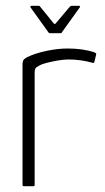

<svg xmlns="http://www.w3.org/2000/svg" viewBox="-20 -645 362 665"><path d="M214 -477Q267 -477 306 -464Q308 -463 311 -461.5Q314 -460 313 -456L307 -431Q306 -428 304 -427Q302 -426 299 -428Q281 -433 260 -436Q239 -439 217 -439Q201 -439 180.5 -435.5Q160 -432 142.5 -427.5Q125 -423 118 -419Q113 -416 106.5 -412Q100 -408 100 -394V-6Q100 -2 99 -1Q98 0 95 0H63Q61 0 59.5 -1Q58 -2 58 -5V-419Q58 -433 62 -438Q66 -443 74 -447Q103 -461 142 -469Q181 -477 214 -477ZM153 -530Q149 -530 147 -534L86 -619Q85 -621 85.5 -623Q86 -625 90 -625H113Q118 -625 119 -622L166 -564Q170 -560 173 -564L222 -622Q225 -625 229 -625H253Q256 -625 257 -623Q258 -621 256 -619L195 -534Q194 -530 189 -530Z"/></svg>

Font: Glory Thin ExtraLight
Style: Regular
Weight: 250
Version: Version 1.011